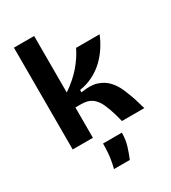

<svg xmlns="http://www.w3.org/2000/svg" viewBox="-224 -827 1038 1168"><g transform="rotate(-30 295.5 -243.0)"><path d="M66 0V-715H208V-318Q239 -339 267.5 -363.5Q296 -388 319.5 -415Q343 -442 361.5 -470Q380 -498 393 -525H558Q543 -487 518.5 -448.5Q494 -410 460.5 -377.5Q427 -345 383 -322Q339 -299 286 -291V-274Q353 -286 397 -272Q441 -258 469.5 -227.5Q498 -197 515 -157.5Q532 -118 546 -78L569 0H412L399 -49Q385 -98 368 -135Q351 -172 323.5 -192.5Q296 -213 248 -213H208V0ZM224 229Q239 167 241.5 126Q244 85 244 61H376Q376 112 362 155Q348 198 335 229Z"/></g></svg>

Font: Bricolage Grotesque
Style: Bold
Weight: 700
Designer: Mathieu Triay
Foundry: Atelier Triay
Version: Version 1.001;gftools[0.9.33.dev8+g029e19f]